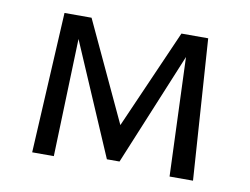

<svg xmlns="http://www.w3.org/2000/svg" viewBox="-58 -549 820 629"><g transform="rotate(10 351.5 -234.0)"><path d="M541 0 526 -395 371 -20H329L169 -392L156 0H84L109 -468H199L353 -138L498 -468H587L619 0Z"/></g></svg>

Font: Ysabeau SC Medium
Style: Regular
Weight: 500
Designer: Christian Thalmann (Catharsis Fonts)
Version: Version 0.003